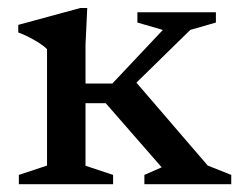

<svg xmlns="http://www.w3.org/2000/svg" viewBox="-20 -474 615 494"><path d="M252 -208.5H173.5V-259H269L399 -397L333.5 -416V-442.5H535.5V-416L469.5 -397L298 -229L324 -269.5L514.5 -48L575 -24V0H351.5V-24L396 -43.5ZM204.5 -453.5 200 -359V-47.5L271 -24V0H28.5V-24L101 -48V-347.5Q95 -354 83.2 -361.8Q71.5 -369.5 56.8 -377.2Q42 -385 27 -390.5V-410L187 -453.5Z"/></svg>

Font: Newsreader 16pt 16pt Medium
Style: Regular
Weight: 500
Version: Version 1.003